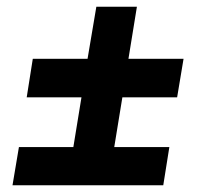

<svg xmlns="http://www.w3.org/2000/svg" viewBox="-20 -581 598 568"><path d="M463 -33H17L36 -146H197L221 -293H59L77 -407H239L265 -561H385L360 -407H523L504 -293H342L318 -146H481Z"/></svg>

Font: Georama Extended SemiBold
Style: Italic
Weight: 600
Width: 7
Italic angle: -9°
Designer: Jean-Baptiste Levee
Foundry: Production Type
Version: Version 1.000